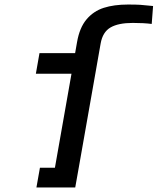

<svg xmlns="http://www.w3.org/2000/svg" viewBox="-20 -826 694 846"><path d="M156 -87H222L295 -501H138L154 -592H311L319.5 -640.5Q330.5 -704 361.2 -740.5Q392 -777 437.2 -791.5Q482.5 -806 544 -806Q578.5 -806 597.8 -804.8Q617 -803.5 654.5 -799.5L648.5 -720.5Q613.5 -725 565 -725Q501.5 -725 467 -705Q432.5 -685 423.5 -634.5L416 -592L400 -501L327 -87L311.5 0H140.5Z"/></svg>

Font: JuliaMono BoldItalic
Style: Regular
Weight: 700
Italic angle: -9°
Monospace: yes
Designer: cormullion
Foundry: corm
Version: Version 0.049; ttfautohint (v1.8.4)